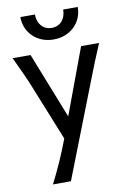

<svg xmlns="http://www.w3.org/2000/svg" viewBox="-102 -778 718 1078"><g transform="rotate(-10 256.5 -239.5)"><path d="M212.4 239.3H109.9Q123.5 212.9 137.5 183.6Q151.4 154.3 164.8 124.3Q178.2 94.2 190.4 64.7Q202.6 35.2 212.9 7.8L217.3 -3.9L87.9 -324.7Q74.7 -357.9 55.9 -399.4Q37.1 -440.9 9.8 -498H112.3L260.7 -122.1L400.4 -498H502.9Q478.5 -441.4 462.2 -400.1Q445.8 -358.9 432.6 -325.2ZM419.9 -717.8Q419.9 -684.1 407.7 -655.5Q395.5 -627 373.5 -606Q351.6 -585 321.5 -573.2Q291.5 -561.5 256.3 -561.5Q220.7 -561.5 190.7 -573.2Q160.6 -585 138.9 -606Q117.2 -627 105 -655.5Q92.8 -684.1 92.8 -717.8H175.8Q175.8 -697.8 181.4 -681.4Q187 -665 197.8 -652.8Q208.5 -640.6 223.1 -634Q237.8 -627.4 256.3 -627.4Q274.9 -627.4 289.8 -634Q304.7 -640.6 315.2 -652.8Q325.7 -665 331.3 -681.4Q336.9 -697.8 336.9 -717.8Z"/></g></svg>

Font: Andika
Style: Regular
Weight: 400
Designer: Victor Gaultney, Annie Olsen, Julie Remington, Don Collingsworth, Eric Hays
Foundry: SIL International
Version: Version 1.001